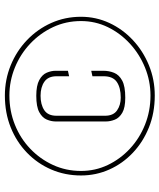

<svg xmlns="http://www.w3.org/2000/svg" viewBox="48 -716 670 807"><g transform="rotate(-90 383.5 -312.0)"><path d="M386 3Q313 3 252 -21.5Q191 -46 145.5 -89Q100 -132 75 -188Q50 -244 50 -307Q50 -374 75 -432Q100 -490 145.5 -534Q191 -578 252 -602.5Q313 -627 386 -627Q453 -627 513 -602.5Q573 -578 619 -534Q665 -490 691 -432Q717 -374 717 -307Q717 -244 691 -188Q665 -132 619 -89Q573 -46 513 -21.5Q453 3 386 3ZM386 -15Q447 -15 503.5 -38Q560 -61 604 -101.5Q648 -142 673.5 -194.5Q699 -247 699 -307Q699 -370 673.5 -424.5Q648 -479 604 -520.5Q560 -562 503.5 -585Q447 -608 386 -608Q321 -608 263.5 -585Q206 -562 162.5 -520.5Q119 -479 94 -424.5Q69 -370 69 -307Q69 -247 94 -194.5Q119 -142 162.5 -101.5Q206 -61 263.5 -38Q321 -15 386 -15ZM377 -121Q335 -121 313.5 -133.5Q292 -146 284.5 -165Q277 -184 277 -202V-414Q277 -432 285 -451Q293 -470 316 -482.5Q339 -495 385 -495Q428 -495 451 -482.5Q474 -470 482 -451Q490 -432 490 -414V-362L467 -357V-410Q467 -445 444 -461Q421 -477 385 -477Q348 -477 324.5 -461.5Q301 -446 301 -410V-206Q301 -171 323.5 -155.5Q346 -140 377 -140Q419 -140 443 -156.5Q467 -173 467 -212V-259L490 -264V-213Q490 -189 481.5 -168Q473 -147 449 -134Q425 -121 377 -121Z"/></g></svg>

Font: Smooch Sans ExtraLight
Style: Regular
Weight: 200
Designer: Robert E. Leuschke
Foundry: Robert E. Leuschke
Version: Version 1.010; ttfautohint (v1.8.3)